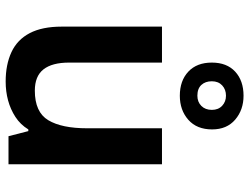

<svg xmlns="http://www.w3.org/2000/svg" viewBox="-121 -749 880 678"><g transform="rotate(90 319.0 -410.0)"><path d="M268 10Q208 10 164 -10.5Q120 -31 97 -75Q74 -119 74 -188V-542H201V-214Q201 -154 225 -123.5Q249 -93 300 -93Q376 -93 404.5 -140.5Q433 -188 433 -278V-542H560V0H461L443 -70H437Q420 -42 393 -24.5Q366 -7 334.5 1.5Q303 10 268 10ZM318 -605Q265 -605 233 -635Q201 -665 201 -718Q201 -771 233 -800.5Q265 -830 318 -830Q368 -830 402.5 -800.5Q437 -771 437 -719Q437 -665 403 -635Q369 -605 318 -605ZM318 -667Q340 -667 354 -681Q368 -695 368 -718Q368 -741 353.5 -754.5Q339 -768 318 -768Q296 -768 281.5 -754.5Q267 -741 267 -718Q267 -695 280 -681Q293 -667 318 -667Z"/></g></svg>

Font: Noto Sans Symbols SemiBold
Style: Regular
Weight: 600
Version: Version 2.002